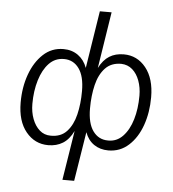

<svg xmlns="http://www.w3.org/2000/svg" viewBox="-59 -759 893 993"><g transform="rotate(5 387.5 -262.5)"><path d="M302 180 343 -77Q321 -32 288.5 -12Q256 8 213 8Q143 8 97.5 -47.5Q52 -103 52 -200Q52 -279 76 -345.5Q100 -412 144 -453Q188 -494 249 -494Q293 -494 325 -471Q357 -448 372 -407L419 -705H480L434 -412Q456 -455 487.5 -474.5Q519 -494 562 -494Q632 -494 677 -438Q722 -382 722 -285Q722 -206 698.5 -139.5Q675 -73 630.5 -32.5Q586 8 525 8Q482 8 450.5 -13.5Q419 -35 404 -76L363 180ZM519 -43Q564 -42 596 -75.5Q628 -109 644.5 -164.5Q661 -220 661 -288Q661 -330 648 -365.5Q635 -401 611 -422Q587 -443 553 -444Q501 -444 470 -411Q439 -378 425.5 -322.5Q412 -267 412 -200Q412 -123 441 -83Q470 -43 519 -43ZM221 -42Q274 -41 305 -74.5Q336 -108 349.5 -163.5Q363 -219 363 -286Q363 -363 334 -403Q305 -443 256 -443Q210 -443 178.5 -410Q147 -377 130 -321Q113 -265 113 -198Q113 -155 126.5 -119.5Q140 -84 164 -63Q188 -42 221 -42Z"/></g></svg>

Font: Nunito Sans Light
Style: Italic
Weight: 300
Italic angle: -9°
Designer: Vernon Adams
Foundry: Vernon Adams
Version: Version 3.006; ttfautohint (v1.8.3)